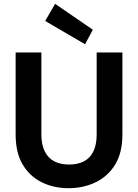

<svg xmlns="http://www.w3.org/2000/svg" viewBox="-20 -975 724 1007"><path d="M340 12Q262 12 199 -19Q136 -50 99 -112Q62 -174 62 -270V-700H197V-269Q197 -217 214.5 -181.5Q232 -146 264.5 -129Q297 -112 342 -112Q388 -112 420.5 -129Q453 -146 470 -181.5Q487 -217 487 -269V-700H622V-270Q622 -174 584 -112Q546 -50 481.5 -19Q417 12 340 12ZM426 -743 217 -865 269 -955 467 -819Z"/></svg>

Font: DM Sans 10pt
Style: Bold
Weight: 700
Version: Version 4.004;gftools[0.9.30]